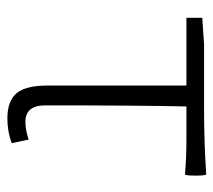

<svg xmlns="http://www.w3.org/2000/svg" viewBox="-50 -530 592 533"><g transform="rotate(90 246.5 -263.0)"><path d="M308 13Q259 13 237 -14Q217 -40 217 -98V-291V-484H29V-528L103 -533H284Q374 -533 464 -539Q467 -535 467 -509Q467 -483 464 -480Q418 -484 370 -484H275Q272 -350 272 -92Q272 -37 318 -37Q340 -37 367 -46L377 1Q345 13 308 13Z"/></g></svg>

Font: GenSekiGothic TW L
Style: Regular
Weight: 300
Version: Version 1.501;PS 1;hotconv 16.6.51;makeotf.lib2.5.65220